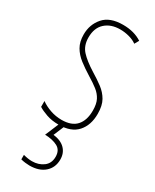

<svg xmlns="http://www.w3.org/2000/svg" viewBox="-201 -590 713 884"><g transform="rotate(30 156.0 -148.5)"><path d="M278 -123Q278 -63 245.5 -26.5Q213 10 147 10Q110 10 81.5 0Q53 -10 36 -21V-52Q58 -36 87 -26Q116 -16 147 -16Q200 -16 225.5 -44.5Q251 -73 251 -125Q251 -160 240 -181.5Q229 -203 208 -219.5Q187 -236 157 -254Q123 -275 96.5 -295.5Q70 -316 54.5 -342.5Q39 -369 39 -408Q39 -461 72 -499Q105 -537 175 -537Q234 -537 275 -510L262 -487Q246 -499 222 -505.5Q198 -512 174 -512Q125 -512 95 -485Q65 -458 65 -407Q65 -364 89.5 -337Q114 -310 162 -280Q195 -260 221 -240.5Q247 -221 262.5 -194Q278 -167 278 -123ZM234 145Q234 188 204.5 214Q175 240 124 240Q115 240 102 238.5Q89 237 78 234V210Q103 217 124 217Q159 217 184 198.5Q209 180 209 145Q209 110 183 96Q157 82 116 81L150 0H176L150 62Q191 67 212.5 89Q234 111 234 145Z"/></g></svg>

Font: Noto Sans Lao Looped ExtraCondensed Thin
Style: Regular
Weight: 100
Width: 2
Designer: Mark Frömberg, Ben Mitchell
Foundry: The Fontpad Ltd
Version: Version 1.002; ttfautohint (v1.8.4.7-5d5b)